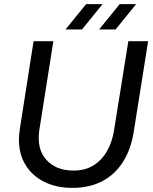

<svg xmlns="http://www.w3.org/2000/svg" viewBox="-20 -900 741 932"><path d="M331 12Q254 12 195.5 -17Q137 -46 104.5 -98.5Q72 -151 72 -222Q72 -234 73 -246.5Q74 -259 76 -272L143 -700H239L170 -263Q169 -255 168.5 -246Q168 -237 168 -228Q168 -181 189 -146Q210 -111 247.5 -91.5Q285 -72 336 -72Q393 -72 433.5 -97Q474 -122 499.5 -166.5Q525 -211 534 -270L603 -700H699L629 -259Q615 -173 576 -112.5Q537 -52 475.5 -20Q414 12 331 12ZM461 -757 561 -880H641L541 -757ZM298 -757 398 -880H478L378 -757Z"/></svg>

Font: MuseoModerno
Style: Italic
Weight: 400
Italic angle: -9°
Designer: Pablo Cosgaya, Héctor Gatti, Marcela Romero, and the Authors of The MuseoModerno Project.
Foundry: Omnibus-Type Team
Version: Version 1.003